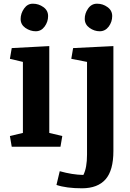

<svg xmlns="http://www.w3.org/2000/svg" viewBox="-20 -788 700 1031"><path d="M157.2 -768.1Q187.5 -768.1 212.9 -750Q238.3 -731.9 238.3 -701.7Q238.3 -670.9 219.7 -645.5Q201.2 -620.1 171.9 -620.1Q142.6 -620.1 116.2 -638.2Q90.8 -656.2 90.8 -686Q90.8 -715.8 109.4 -742.2Q127.9 -768.6 157.2 -768.1ZM244.6 -74.2 314.5 -57.6 304.7 0H43L33.2 -57.6L103 -74.2V-455.6L33.2 -472.2L43 -529.8L244.6 -540.5ZM502 -768.1Q532.2 -768.1 557.1 -750Q582.5 -731.9 582.5 -701.7Q582.5 -670.9 564 -645.5Q544.9 -620.1 515.6 -620.1Q486.3 -620.1 460.9 -638.2Q435.5 -656.2 435.1 -686Q434.6 -715.8 453.1 -742.2Q471.7 -768.6 502 -768.1ZM447.3 42V-455.6L362.8 -472.2L372.6 -529.8L588.9 -540.5V22.9Q588.9 127 546.9 174.8Q504.9 222.7 420.9 223.1Q336.4 223.1 283.2 205.1L300.8 131.3Q368.7 150.4 427.7 151.4Q447.3 113.3 447.3 42Z"/></svg>

Font: NoticiaText-Bold
Style: Bold
Weight: 700
Designer: JM Sole
Foundry: JM Sole
Version: Version 1.003